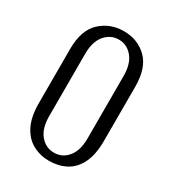

<svg xmlns="http://www.w3.org/2000/svg" viewBox="-153 -685 706 783"><g transform="rotate(30 199.5 -293.5)"><path d="M199 12Q157 12 122 -7Q87 -26 66.5 -66.5Q46 -107 46 -171V-426Q46 -515 91 -557Q136 -599 201 -599Q266 -599 309.5 -556.5Q353 -514 353 -426V-171Q353 -106 333 -65.5Q313 -25 278 -6.5Q243 12 199 12ZM200 -27Q239 -27 264.5 -58Q290 -89 290 -146V-440Q290 -497 264 -528Q238 -559 200 -559Q161 -559 135 -528Q109 -497 109 -440V-146Q109 -89 135 -58Q161 -27 200 -27Z"/></g></svg>

Font: Alumni Sans Thin
Style: Regular
Weight: 400
Version: Version 1.018